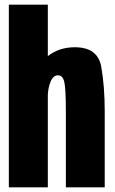

<svg xmlns="http://www.w3.org/2000/svg" viewBox="-20 -805 493 825"><path d="M18 0V-785H185.5V-564Q234.5 -602 301.5 -602Q400 -602 415 -518.2Q430 -434.5 430 -326V0H263V-321.5Q263 -427 256 -454.2Q249 -481.5 229 -481.5Q208 -481.5 196.5 -452Q188 -432 185.5 -399V0Z"/></svg>

Font: Anybody Condensed ExtraBold
Style: Regular
Weight: 800
Width: 3
Designer: Tyler Finck
Foundry: Etcetera Type Company
Version: Version 1.010; ttfautohint (v1.8.3) -l 8 -r 50 -G 200 -x 14 